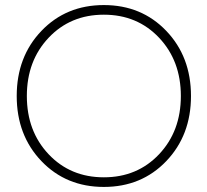

<svg xmlns="http://www.w3.org/2000/svg" viewBox="-20 -729 819 758"><path d="M143.5 -93Q46 -195 46 -350Q46 -505 143.5 -607Q241 -709 390 -709Q539 -709 636.5 -607Q734 -505 734 -350Q734 -195 636.5 -93Q539 9 390 9Q241 9 143.5 -93ZM172 -580Q86 -489 86 -350Q86 -211 172 -120Q258 -29 390 -29Q522 -29 608 -120Q694 -211 694 -350Q694 -489 608 -580Q522 -671 390 -671Q258 -671 172 -580Z"/></svg>

Font: Renner
Style: Thin
Weight: 200
Version: Version 003.000 ; ttfautohint (v0.97) -l 8 -r 50 -G 200 -x 1